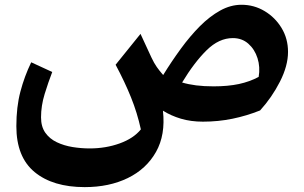

<svg xmlns="http://www.w3.org/2000/svg" viewBox="-20 -496 1270 802"><path d="M827.6 12.2Q777.3 12.2 735.6 -0.2Q693.8 -12.7 660.6 -33.7Q671.9 67.4 631.6 138.7Q591.3 210 513.7 247.8Q436 285.6 334 285.6Q200.7 285.6 124.5 222.7Q48.3 159.7 48.3 31.2Q48.3 -49.3 65.2 -113.3Q82 -177.2 110.4 -235.8L198.2 -195.3Q181.6 -152.3 166.5 -103.3Q151.4 -54.2 151.4 -5.9Q151.4 33.2 169.4 58.6Q187.5 84 217.3 98.1Q247.1 112.3 283 118.2Q318.8 124 354.5 124Q421.9 124 480 103Q538.1 82 568.4 44.4Q553.2 -24.9 527.3 -89.1Q501.5 -153.3 462.9 -225.6L566.9 -354.5L612.3 -256.3Q623.5 -232.4 634.8 -216.3Q646 -200.2 661.6 -182.6Q696.8 -239.7 735.4 -292.5Q773.9 -345.2 814.9 -386.5Q856 -427.7 899.7 -451.9Q943.4 -476.1 988.8 -476.1Q1041 -476.1 1085.2 -449.7Q1129.4 -423.3 1156.2 -378.9Q1183.1 -334.5 1183.1 -279.3Q1183.1 -221.2 1149.4 -155Q1115.7 -88.9 1066.4 -34.7Q1010.3 -12.2 950.9 0Q891.6 12.2 827.6 12.2ZM1060.5 -174.8Q1067.4 -215.8 1055.7 -252.9Q1043.9 -290 1017.3 -313.5Q990.7 -336.9 952.6 -336.9Q894.5 -336.9 843 -286.1Q791.5 -235.4 740.7 -151.4Q766.6 -143.6 799.3 -139.4Q832 -135.3 872.1 -135.3Q932.1 -135.3 977.8 -145Q1023.4 -154.8 1060.5 -174.8Z"/></svg>

Font: Pinar-FD SemiBold
Style: Regular
Weight: 600
Designer: Amin Abedi
Version: Version 2.000